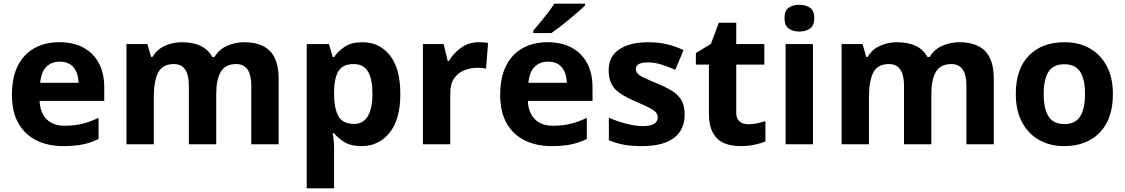

<svg xmlns="http://www.w3.org/2000/svg" viewBox="-20 -786 6128 1046"><path d="M303 -556Q379 -556 433.5 -527Q488 -498 518 -443Q548 -388 548 -308V-236H196Q198 -173 233.5 -137Q269 -101 332 -101Q385 -101 428 -111.5Q471 -122 517 -144V-29Q477 -9 432.5 0.5Q388 10 325 10Q243 10 180 -20.5Q117 -51 81 -113Q45 -175 45 -269Q45 -365 77.5 -428.5Q110 -492 168 -524Q226 -556 303 -556ZM304 -450Q261 -450 232.5 -422Q204 -394 199 -335H408Q407 -385 382 -417.5Q357 -450 304 -450Z M1310 -556Q1403 -556 1450.5 -508.5Q1498 -461 1498 -356V0H1349V-319.4Q1349 -437 1266.8 -437Q1208 -437 1183 -395Q1158 -353 1158 -273.5V0H1009V-319.4Q1009 -437 927 -437Q865.3 -437 841.6 -390.7Q818 -344.4 818 -257.4V0H669V-546H783L803.2 -476H811Q836 -518 879.5 -537Q923 -556 969.7 -556Q1030 -556 1072 -536.5Q1114 -517 1136 -476H1149Q1174 -518 1218.5 -537Q1263 -556 1310 -556Z M1955 -556Q2047 -556 2104 -484.5Q2161 -413 2161 -274Q2161 -135 2102 -62.5Q2043 10 1951 10Q1892 10 1857 -11.5Q1822 -33 1800 -60H1792Q1796 -41 1798 -20.5Q1800 0 1800 20V240H1651V-546H1772L1793 -475H1800Q1822 -508 1859 -532Q1896 -556 1955 -556ZM1907 -437Q1849 -437 1825.5 -401Q1802 -365 1800 -291V-275Q1800 -196 1823.5 -153.5Q1847 -111 1909 -111Q1943 -111 1965 -130Q1987 -149 1998 -186Q2009 -223 2009 -276Q2009 -356 1984.5 -396.5Q1960 -437 1907 -437Z M2589 -556Q2600 -556 2615 -555Q2630 -554 2639 -552L2628 -412Q2621 -414 2607.5 -415.5Q2594 -417 2584 -417Q2546 -417 2511 -403.5Q2476 -390 2454.5 -360Q2433 -330 2433 -278V0H2284V-546H2397L2419 -454H2426Q2450 -496 2492 -526Q2534 -556 2589 -556Z M2963 -556Q3039 -556 3093.5 -527Q3148 -498 3178 -443Q3208 -388 3208 -308V-236H2856Q2858 -173 2893.5 -137Q2929 -101 2992 -101Q3045 -101 3088 -111.5Q3131 -122 3177 -144V-29Q3137 -9 3092.5 0.5Q3048 10 2985 10Q2903 10 2840 -20.5Q2777 -51 2741 -113Q2705 -175 2705 -269Q2705 -365 2737.5 -428.5Q2770 -492 2828 -524Q2886 -556 2963 -556ZM2964 -450Q2921 -450 2892.5 -422Q2864 -394 2859 -335H3068Q3067 -385 3042 -417.5Q3017 -450 2964 -450ZM3167 -756Q3153 -742 3130 -722Q3107 -702 3080.5 -680Q3054 -658 3028.5 -638.5Q3003 -619 2984 -606H2885V-619Q2901 -638 2922.5 -663.5Q2944 -689 2965 -716.5Q2986 -744 3000 -766H3167Z M3710 -162Q3710 -79 3651.5 -34.5Q3593 10 3477 10Q3420 10 3379 2.5Q3338 -5 3297 -22V-145Q3341 -125 3392 -112Q3443 -99 3482 -99Q3526 -99 3544.5 -112Q3563 -125 3563 -146Q3563 -160 3555.5 -171Q3548 -182 3523 -196Q3498 -210 3445 -232Q3394 -254 3361 -275.5Q3328 -297 3312 -327.5Q3296 -358 3296 -404Q3296 -480 3355 -518Q3414 -556 3512 -556Q3563 -556 3609 -546Q3655 -536 3704 -513L3659 -406Q3619 -423 3583 -434.5Q3547 -446 3510 -446Q3477 -446 3460.5 -437Q3444 -428 3444 -410Q3444 -397 3452.5 -386.5Q3461 -376 3485.5 -364Q3510 -352 3558 -332Q3605 -313 3639 -292.5Q3673 -272 3691.5 -241.5Q3710 -211 3710 -162Z M4056 -109Q4081 -109 4104 -114Q4127 -119 4150 -126V-15Q4126 -5 4090.5 2.5Q4055 10 4013 10Q3964 10 3925.5 -6Q3887 -22 3864.5 -61.5Q3842 -101 3842 -171V-434H3771V-497L3853 -547L3896 -662H3991V-546H4144V-434H3991V-171Q3991 -140 4009 -124.5Q4027 -109 4056 -109Z M4409 -546V0H4260V-546ZM4335 -760Q4368 -760 4392 -744.5Q4416 -729 4416 -686.8Q4416 -646 4392 -630Q4368 -614 4335 -614Q4300.7 -614 4277.4 -630Q4254 -646 4254 -686.8Q4254 -729 4277.4 -744.5Q4300.7 -760 4335 -760Z M5206 -556Q5299 -556 5346.5 -508.5Q5394 -461 5394 -356V0H5245V-319.4Q5245 -437 5162.8 -437Q5104 -437 5079 -395Q5054 -353 5054 -273.5V0H4905V-319.4Q4905 -437 4823 -437Q4761.3 -437 4737.6 -390.7Q4714 -344.4 4714 -257.4V0H4565V-546H4679L4699.2 -476H4707Q4732 -518 4775.5 -537Q4819 -556 4865.7 -556Q4926 -556 4968 -536.5Q5010 -517 5032 -476H5045Q5070 -518 5114.5 -537Q5159 -556 5206 -556Z M6043 -273.7Q6043 -138 5971.5 -64Q5900 10 5777 10Q5701.1 10 5641.8 -23.1Q5582.4 -56.2 5548.2 -119.8Q5514 -183.4 5514 -274Q5514 -410 5585 -483Q5656 -556 5780 -556Q5857.4 -556 5916.2 -523Q5975 -490 6009 -427.3Q6043 -364.5 6043 -273.7ZM5666 -274Q5666 -193 5692.5 -151.5Q5719 -110 5778.9 -110Q5838 -110 5864.5 -151.5Q5891 -193 5891 -274Q5891 -355 5864.5 -395.5Q5838 -436 5778.5 -436Q5719 -436 5692.5 -395.5Q5666 -355 5666 -274Z"/></svg>

Font: Noto Sans Bassa Vah
Style: Regular
Weight: 400
Designer: Monotype Design Team
Foundry: Monotype Imaging Inc.
Version: Version 2.002